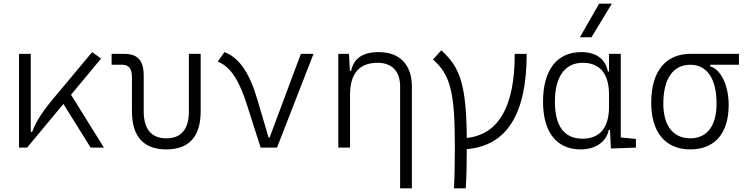

<svg xmlns="http://www.w3.org/2000/svg" viewBox="-20 -815 4142 1060"><path d="M85 0H129.4L330.1 -241.2L480.5 0H553.7L372.1 -292L538.1 -491.7L488.8 -527.3L275.9 -272.5C216.8 -202.1 179.2 -145.5 157.7 -86.9H149.9V-517.6H85Z M898.4 9.8C1023.9 9.8 1087.9 -61 1087.9 -200.2V-517.6H1022.9V-200.2C1022.9 -102.1 980.5 -51.3 898.4 -51.3C815.9 -51.3 773.4 -102.1 773.4 -200.2V-397C773.4 -481 740.7 -517.6 665.5 -517.6H596.2V-457.5H653.8C691.4 -457.5 708.5 -436.5 708.5 -389.2V-200.2C708.5 -61 772.9 9.8 898.4 9.8Z M1418.9 0H1509.3L1710.9 -517.6H1641.1L1468.3 -55.2H1462.9L1399.9 -268.6C1357.9 -409.7 1302.2 -496.6 1219.2 -527.3L1182.1 -474.6C1255.9 -446.3 1303.2 -364.3 1345.2 -231Z M2189 224.6H2253.9V-336.9C2253.9 -458 2187 -527.3 2070.8 -527.3C1982.9 -527.3 1933.1 -493.2 1918.5 -423.8H1911.6L1906.7 -517.6H1847.7V0H1912.6V-292.5C1912.6 -410.2 1964.4 -468.3 2065.4 -468.3C2143.1 -468.3 2189 -421.4 2189 -338.4Z M2486.3 224.6H2551.3C2555.2 163.6 2557.1 91.8 2557.1 8.3C2777.8 -10.3 2887.7 -184.6 2887.7 -517.6H2821.8C2821.8 -227.1 2733.9 -73.2 2557.1 -53.2C2554.2 -341.8 2522.9 -442.4 2416 -537.1L2370.6 -486.3C2467.3 -401.4 2491.2 -304.2 2491.2 -4.9C2491.2 84.5 2489.7 160.6 2486.3 224.6Z M3186 9.8C3273.9 9.8 3330.1 -38.1 3340.3 -97.2H3347.7L3352.5 4.9L3490.7 0V-47.9L3407.2 -56.2V-517.6H3342.3V-420.4H3335.9C3323.2 -486.8 3274.9 -527.3 3188.5 -527.3C3054.2 -527.3 2978 -427.7 2978 -253.9C2978 -84 3053.7 9.8 3186 9.8ZM3342.3 -226.1C3342.3 -109.9 3292 -49.3 3195.8 -49.3C3095.2 -49.3 3043.5 -118.7 3043.5 -253.9C3043.5 -390.1 3098.6 -468.3 3196.8 -468.3C3292 -468.3 3342.3 -408.2 3342.3 -291.5ZM3181.6 -609.4H3245.6L3357.9 -794.9H3287.6Z M3791.5 9.8C3926.3 9.8 4002.9 -79.1 4002.9 -235.8C4002.9 -343.8 3959.5 -432.1 3900.9 -448.7V-457.5H4059.6V-517.6H3791.5C3654.3 -517.6 3575.2 -419.9 3575.2 -249C3575.2 -84 3653.3 9.8 3791.5 9.8ZM3791.5 -51.3C3696.8 -51.3 3642.1 -120.6 3642.1 -242.7C3642.1 -379.9 3695.8 -457.5 3791.5 -457.5C3883.8 -457.5 3936 -379.9 3936 -242.7C3936 -120.6 3883.3 -51.3 3791.5 -51.3Z"/></svg>

Font: Cascadia Mono NF Light
Style: Regular
Weight: 300
Monospace: yes
Designer: Aaron Bell
Foundry: Saja Typeworks
Version: Version 2404.023